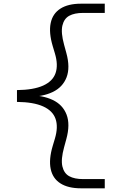

<svg xmlns="http://www.w3.org/2000/svg" viewBox="-20 -821 660 1041"><path d="M339.5 -66.5 327.5 -22.5Q309.5 43 318.2 81Q327 119 355.5 134.5Q384 150 430.5 150H548V200H419Q349.5 200 307.5 173.2Q265.5 146.5 254.8 94.8Q244 43 266 -30.5L277.5 -69Q296.5 -132.5 281.2 -176.5Q266 -220.5 214 -244Q162 -267.5 72 -268.5V-332.5Q162 -333.5 214 -357Q266 -380.5 281.2 -424.5Q296.5 -468.5 277.5 -532L266 -570.5Q244 -644 254.8 -695.8Q265.5 -747.5 307.5 -774.2Q349.5 -801 419 -801H548V-751H430.5Q384 -751 355.5 -735.5Q327 -720 318.2 -682Q309.5 -644 327.5 -578.5L339.5 -534.5Q361.5 -455 340.8 -401.5Q320 -348 265.5 -322Q211 -296 131.5 -296V-305Q211 -305 265.5 -279.2Q320 -253.5 340.8 -200Q361.5 -146.5 339.5 -66.5Z"/></svg>

Font: Monaspace Xenon Var ExtraLight
Style: Regular
Weight: 200
Designer: Riley Cran and the Lettermatic Team
Version: Version 1.200 (Monaspace Xenon Var)